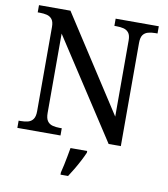

<svg xmlns="http://www.w3.org/2000/svg" viewBox="-99 -796 960 1100"><g transform="rotate(10 381.5 -246.5)"><path d="M38 0V-42H51Q74 -42 92.5 -47Q111 -52 122 -67.5Q133 -83 133 -114V-604Q133 -634 121.5 -648.5Q110 -663 91.5 -667.5Q73 -672 51 -672H38V-714H221L579 -161V-604Q579 -634 567.5 -648.5Q556 -663 537.5 -667.5Q519 -672 497 -672H484V-714H735V-672H722Q700 -672 681 -667Q662 -662 651 -647Q640 -632 640 -600V0H569L194 -576V-114Q194 -83 205 -67.5Q216 -52 235 -47Q254 -42 276 -42H289V0ZM328 208Q334 186 339 161Q344 136 349 110.5Q354 85 358 61H455V71Q446 92 432 119Q418 146 402 173Q386 200 372 221H328Z"/></g></svg>

Font: Noto Serif Khmer
Style: Regular
Weight: 400
Designer: Danh Hong and the Monotype Design Team
Foundry: Monotype Imaging Inc.
Version: Version 2.003